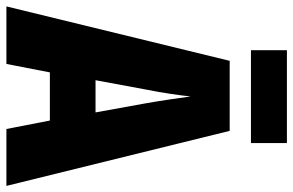

<svg xmlns="http://www.w3.org/2000/svg" viewBox="-182 -822 937 614"><g transform="rotate(90 287.0 -514.5)"><path d="M392 -66 365 -205H211L184 -66H0L174 -780H398L574 -66ZM310 -511Q303 -551 297.5 -588Q292 -625 288 -655Q285 -627 279.5 -590Q274 -553 266 -513L236 -351H339ZM437 -963V-848H140V-963Z"/></g></svg>

Font: Noto Sans Malayalam UI ExtraCondensed Black
Style: Regular
Weight: 900
Width: 2
Designer: Jelle Bosma - Monotype Design Team
Foundry: Monotype Imaging Inc.
Version: Version 2.104; ttfautohint (v1.8.4.7-5d5b)